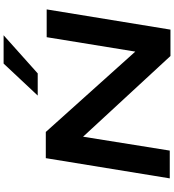

<svg xmlns="http://www.w3.org/2000/svg" viewBox="31 -1016 989 1092"><g transform="rotate(-90 526.0 -470.5)"><path d="M57 0 172 -705H321L778 -196L860 -700H1018L903 4H753L294 -493L215 0ZM528 -751 710 -945H871L654 -751Z"/></g></svg>

Font: Georama ExtraExtended SemiBold
Style: Italic
Weight: 600
Width: 8
Italic angle: -9°
Designer: Jean-Baptiste Levee
Foundry: Production Type
Version: Version 1.000